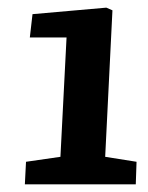

<svg xmlns="http://www.w3.org/2000/svg" viewBox="-20 -856 388 502"><path d="M255 -446 337 -433 335 -374H45L48 -433L138 -446L154 -758H58L65 -819L258 -836L274 -829Z"/></svg>

Font: Literata
Style: Bold Italic
Weight: 700
Italic angle: -2°
Designer: Latin by Veronika Burian and Jose Scaglione. Greek by Irene Vlachou. Cyrillic by Vera Evstafieva
Foundry: TypeTogether
Version: Version 3.103;gftools[0.9.29]